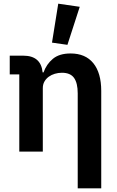

<svg xmlns="http://www.w3.org/2000/svg" viewBox="-20 -825 639 1045"><path d="M85 0V-420H33V-522H107Q203 -522 212 -431H217Q233 -476 268 -505Q303 -534 364 -534Q445 -534 488 -481Q531 -428 531 -330V200H403V-317Q403 -373 383 -401Q363 -429 317 -429Q297 -429 278.5 -423.5Q260 -418 245.5 -407.5Q231 -397 222 -381.5Q213 -366 213 -345V0ZM347 -581 263 -593 297 -805 414 -788Z"/></svg>

Font: IBM Plex Sans SmBld
Style: Regular
Weight: 600
Designer: Mike Abbink, Paul van der Laan, Pieter van Rosmalen
Foundry: Bold Monday
Version: Version 3.005